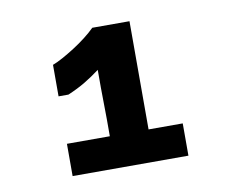

<svg xmlns="http://www.w3.org/2000/svg" viewBox="-51 -761 603 498"><g transform="rotate(-10 250.0 -512.0)"><path d="M103 -327V-412H216Q216 -436 216 -457Q216 -478 215.5 -498.5Q215 -519 215 -540.5Q215 -562 215 -587Q195 -572 175 -560Q155 -548 129 -537H103V-620Q114 -624 129.5 -632.5Q145 -641 161.5 -651.5Q178 -662 193.5 -674Q209 -686 220 -697H318V-412H408V-327Z"/></g></svg>

Font: D2Coding
Style: Bold
Weight: 700
Monospace: yes
Designer: Yong-Rak Park; Jeong-Hwan Yoon; Sang-Min Lee;
Foundry: NHN Corporation
Version: Version 1.3.2; Build 20180524